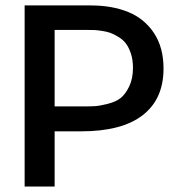

<svg xmlns="http://www.w3.org/2000/svg" viewBox="-20 -680 647 700"><path d="M69.8 0V-660.2H310.1Q389.2 -660.2 448 -636Q506.8 -611.8 541.5 -559.3Q576.2 -506.8 576.2 -430.2Q576.2 -318.8 500.2 -260Q424.3 -201.2 275.9 -201.2H179.2V0ZM299.8 -570.8H179.2V-292H282.2Q309.6 -292 326.2 -293Q342.8 -293.9 372.3 -301.3Q401.9 -308.6 419.4 -322.3Q437 -335.9 450.9 -364.5Q464.8 -393.1 464.8 -433.1Q464.8 -461.4 457.5 -483.9Q450.2 -506.3 439.7 -520.5Q429.2 -534.7 412.6 -544.9Q396 -555.2 382.6 -560.1Q369.1 -564.9 350.3 -567.6Q331.5 -570.3 322.5 -570.6Q313.5 -570.8 299.8 -570.8Z"/></svg>

Font: Bricolage Grotesque Medium
Style: Regular
Weight: 500
Designer: Mathieu Triay
Foundry: Atelier Triay
Version: Version 1.000;gftools[0.9.30]